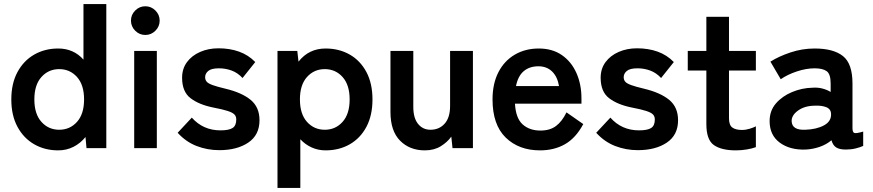

<svg xmlns="http://www.w3.org/2000/svg" viewBox="-20 -733 4322 950"><path d="M268 11Q202 11 149.5 -19Q97 -49 66.5 -105.5Q36 -162 36 -241Q36 -320 66.5 -376.5Q97 -433 149.5 -463Q202 -493 268 -493Q344 -493 393 -438V-713H506V0H408L403 -55Q378 -24 343.5 -6.5Q309 11 268 11ZM273 -91Q326 -91 361 -130Q396 -169 396 -241Q396 -313 361 -352Q326 -391 273 -391Q220 -391 185 -352Q150 -313 150 -241Q150 -169 185 -130Q220 -91 273 -91Z M644 0V-481H756V0ZM699 -560Q670 -560 649 -581Q628 -602 628 -631Q628 -660 649 -681Q670 -702 699 -702Q728 -702 749 -681Q770 -660 770 -631Q770 -602 749 -581Q728 -560 699 -560Z M1065 10Q1006 10 953 -10.5Q900 -31 859 -76L929 -151Q985 -88 1071 -88Q1112 -88 1130.5 -99.5Q1149 -111 1149 -142Q1149 -157 1140 -166.5Q1131 -176 1106.5 -184Q1082 -192 1035 -201Q965 -215 923 -247Q881 -279 881 -348Q881 -393 905 -425.5Q929 -458 970 -476Q1011 -494 1061 -494Q1117 -494 1163 -477.5Q1209 -461 1243 -426L1180 -347Q1156 -373 1126 -384Q1096 -395 1063 -395Q1026 -395 1010.5 -382Q995 -369 995 -351Q995 -338 1002.5 -329Q1010 -320 1032 -312Q1054 -304 1096 -294Q1176 -275 1220 -239Q1264 -203 1264 -138Q1264 -65 1208.5 -27.5Q1153 10 1065 10Z M1353 197V-481H1451L1457 -428Q1508 -493 1591 -493Q1658 -493 1710.5 -463Q1763 -433 1793 -376.5Q1823 -320 1823 -241Q1823 -162 1793 -105.5Q1763 -49 1710.5 -19Q1658 11 1591 11Q1554 11 1522 -3.5Q1490 -18 1466 -44V197ZM1587 -91Q1640 -91 1675 -130Q1710 -169 1710 -241Q1710 -313 1675 -352Q1640 -391 1587 -391Q1534 -391 1499 -352Q1464 -313 1464 -241Q1464 -169 1499 -130Q1534 -91 1587 -91Z M2082 11Q2007 11 1959.5 -37Q1912 -85 1912 -179V-481H2025V-204Q2025 -149 2048.5 -120Q2072 -91 2110 -91Q2153 -91 2180 -121Q2207 -151 2207 -209V-481H2320V0H2219L2213 -57Q2194 -30 2161 -9.5Q2128 11 2082 11Z M2652 11Q2547 11 2482 -52.5Q2417 -116 2417 -241Q2417 -319 2446 -375.5Q2475 -432 2527 -462.5Q2579 -493 2646 -493Q2713 -493 2760 -460.5Q2807 -428 2832 -372Q2857 -316 2857 -246V-220H2528Q2532 -148 2566 -117.5Q2600 -87 2654 -87Q2701 -87 2731 -109.5Q2761 -132 2783 -177L2866 -119Q2829 -50 2775.5 -19.5Q2722 11 2652 11ZM2533 -307H2746Q2738 -354 2711.5 -379.5Q2685 -405 2644 -405Q2600 -405 2571.5 -381Q2543 -357 2533 -307Z M3136 10Q3077 10 3024 -10.5Q2971 -31 2930 -76L3000 -151Q3056 -88 3142 -88Q3183 -88 3201.5 -99.5Q3220 -111 3220 -142Q3220 -157 3211 -166.5Q3202 -176 3177.5 -184Q3153 -192 3106 -201Q3036 -215 2994 -247Q2952 -279 2952 -348Q2952 -393 2976 -425.5Q3000 -458 3041 -476Q3082 -494 3132 -494Q3188 -494 3234 -477.5Q3280 -461 3314 -426L3251 -347Q3227 -373 3197 -384Q3167 -395 3134 -395Q3097 -395 3081.5 -382Q3066 -369 3066 -351Q3066 -338 3073.5 -329Q3081 -320 3103 -312Q3125 -304 3167 -294Q3247 -275 3291 -239Q3335 -203 3335 -138Q3335 -65 3279.5 -27.5Q3224 10 3136 10Z M3621 11Q3550 11 3512.5 -15Q3475 -41 3475 -119V-384H3383V-481H3475V-650H3587V-481H3720V-384H3587V-148Q3587 -114 3603.5 -102Q3620 -90 3651 -90Q3670 -90 3689.5 -96Q3709 -102 3720 -108V-5Q3702 2 3675 6.5Q3648 11 3621 11Z M3967 7Q3889 10 3838.5 -27Q3788 -64 3788 -134Q3788 -185 3819 -221Q3850 -257 3899 -277.5Q3948 -298 4000 -299Q4026 -301 4049 -295Q4072 -289 4090 -278V-320Q4090 -367 4070 -381Q4050 -395 4011 -395Q3969 -395 3922.5 -379.5Q3876 -364 3843 -341L3792 -428Q3833 -454 3891 -473.5Q3949 -493 4011 -493Q4104 -493 4151 -455.5Q4198 -418 4198 -320V-99Q4198 -78 4207.5 -75Q4217 -72 4251 -82V-11Q4236 -4 4213.5 1.5Q4191 7 4165 7Q4134 7 4117.5 -3.5Q4101 -14 4094 -39Q4069 -18 4036 -6.5Q4003 5 3967 7ZM3965 -91Q4021 -93 4057.5 -113Q4094 -133 4092 -170Q4091 -194 4067.5 -203Q4044 -212 4009 -210Q3960 -209 3928 -185.5Q3896 -162 3897 -133Q3899 -88 3965 -91Z"/></svg>

Font: Zen Kaku Gothic New
Style: Bold
Weight: 700
Designer: Yoshimichi Ohira
Foundry: Positype
Version: Version 1.002